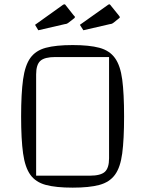

<svg xmlns="http://www.w3.org/2000/svg" viewBox="-20 -847 668 882"><path d="M77 -312Q77 -417 86 -482Q95 -547 119.5 -581Q144 -615 190.5 -627.5Q237 -640 314 -640Q390 -640 436.5 -627.5Q483 -615 508 -580.5Q533 -546 541.5 -481.5Q550 -417 550 -312Q550 -207 541.5 -142.5Q533 -78 508 -44Q483 -10 436.5 2.5Q390 15 314 15Q237 15 190.5 2.5Q144 -10 119.5 -44Q95 -78 86 -142.5Q77 -207 77 -312ZM146 -40H393Q442 -40 461.5 -57.5Q481 -75 481 -120V-585H234Q185 -585 165.5 -567.5Q146 -550 146 -505ZM363 -708 347 -733 478 -826Q481 -827 483 -827Q484 -827 484.5 -827Q485 -827 487 -824L525 -777Q526 -775 528 -773Q530 -771 530 -769Q530 -768 530.5 -767.5Q531 -767 528 -764L502 -743Q498 -740 495 -738.5Q492 -737 484 -736ZM156 -708 141 -733 271 -826Q275 -827 276 -827Q277 -827 278 -827Q279 -827 281 -824L318 -777Q320 -775 322 -773Q324 -771 324 -769Q324 -768 324 -767.5Q324 -767 322 -764L295 -743Q291 -740 288 -738.5Q285 -737 277 -736Z"/></svg>

Font: Changa ExtraLight
Style: Regular
Weight: 250
Designer: Eduardo Rodriguez Tunni
Foundry: Eduardo Rodriguez Tunni
Version: Version 3.002; ttfautohint (v1.8.2)